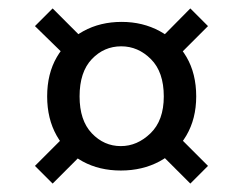

<svg xmlns="http://www.w3.org/2000/svg" viewBox="-20 -606 577 456"><path d="M267 -201Q216 -201 176.5 -222.5Q137 -244 114.5 -284Q92 -324 92 -377Q92 -431 115 -470.5Q138 -510 178 -532Q218 -554 269 -554Q319 -554 359.5 -532Q400 -510 423 -470.5Q446 -431 446 -377Q446 -324 422.5 -284Q399 -244 358.5 -222.5Q318 -201 267 -201ZM105 -170 63 -212 147 -296 192 -257ZM432 -170 351 -251 393 -293 474 -212ZM267 -259Q306 -259 337.5 -289.5Q369 -320 369 -377Q369 -435 338.5 -465.5Q308 -496 268 -496Q227 -496 198 -465.5Q169 -435 169 -377Q169 -320 198 -289.5Q227 -259 267 -259ZM147 -462 63 -544 105 -586 189 -502ZM388 -458 348 -501 432 -586 474 -544Z"/></svg>

Font: Parkinsans
Style: Regular
Weight: 400
Designer: Red Stone, Indian Type Foundry
Foundry: Indian Type Foundry
Version: Version 1.000